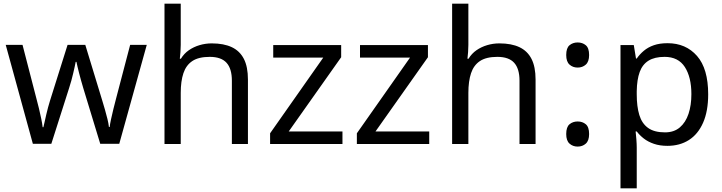

<svg xmlns="http://www.w3.org/2000/svg" viewBox="-20 -780 3911 1040"><path d="M431 -303Q425 -324 419 -344.5Q413 -365 408.5 -383.5Q404 -402 400 -418Q396 -434 394 -445H390Q388 -434 384.5 -418Q381 -402 376.5 -383Q372 -364 366.5 -343.5Q361 -323 354 -302L258 -1H158L11 -537H102L176 -251Q184 -222 191 -192.5Q198 -163 203.5 -136.5Q209 -110 211 -91H215Q218 -103 222 -121Q226 -139 230.5 -159Q235 -179 240.5 -199Q246 -219 251 -235L346 -537H442L534 -235Q541 -212 548.5 -186Q556 -160 562 -135.5Q568 -111 570 -92H574Q576 -109 581.5 -134.5Q587 -160 594.5 -190.5Q602 -221 610 -251L685 -537H775L626 -1H523Z M959 -537Q959 -518 957.5 -498Q956 -478 954 -462H960Q977 -490 1003 -508Q1029 -526 1061 -535.5Q1093 -545 1127 -545Q1192 -545 1235.5 -524.5Q1279 -504 1301 -461Q1323 -418 1323 -349V0H1236V-343Q1236 -408 1207 -440Q1178 -472 1116 -472Q1056 -472 1022 -449.5Q988 -427 973.5 -383.5Q959 -340 959 -277V0H871V-760H959Z M1835 0H1443V-58L1731 -468H1460V-536H1828V-470L1544 -68H1835Z M2305 0H1913V-58L2201 -468H1930V-536H2298V-470L2014 -68H2305Z M2517 -537Q2517 -518 2515.5 -498Q2514 -478 2512 -462H2518Q2535 -490 2561 -508Q2587 -526 2619 -535.5Q2651 -545 2685 -545Q2750 -545 2793.5 -524.5Q2837 -504 2859 -461Q2881 -418 2881 -349V0H2794V-343Q2794 -408 2765 -440Q2736 -472 2674 -472Q2614 -472 2580 -449.5Q2546 -427 2531.5 -383.5Q2517 -340 2517 -277V0H2429V-760H2517Z M3109 -414Q3083 -414 3065 -430Q3047 -446 3047 -482Q3047 -520 3065 -535Q3083 -550 3109 -550Q3135 -550 3153 -535Q3171 -520 3171 -482Q3171 -446 3153 -430Q3135 -414 3109 -414ZM3109 14Q3083 14 3065 -2Q3047 -18 3047 -54Q3047 -92 3065 -107Q3083 -122 3109 -122Q3135 -122 3153 -107Q3171 -92 3171 -54Q3171 -18 3153 -2Q3135 14 3109 14Z M3596 -546Q3695 -546 3755.5 -477Q3816 -408 3816 -269Q3816 -178 3788.5 -115.5Q3761 -53 3711.5 -21.5Q3662 10 3595 10Q3554 10 3522 -1Q3490 -12 3467.5 -29.5Q3445 -47 3429 -68H3423Q3425 -51 3427 -25Q3429 1 3429 20V240H3341V-536H3413L3425 -463H3429Q3445 -486 3467.5 -505Q3490 -524 3521.5 -535Q3553 -546 3596 -546ZM3580 -472Q3526 -472 3493 -451.5Q3460 -431 3445 -390Q3430 -349 3429 -286V-269Q3429 -203 3443 -157Q3457 -111 3490.5 -87Q3524 -63 3582 -63Q3631 -63 3662.5 -90Q3694 -117 3709.5 -163.5Q3725 -210 3725 -270Q3725 -362 3689.5 -417Q3654 -472 3580 -472Z"/></svg>

Font: hexukorean05
Style: Book
Weight: 400
Designer: Jelle Bosma - Monotype Design Team
Foundry: Monotype Imaging Inc.
Version: Version 2.003